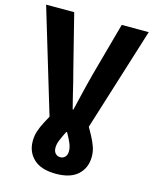

<svg xmlns="http://www.w3.org/2000/svg" viewBox="-133 -736 823 1030"><g transform="rotate(15 278.0 -220.5)"><path d="M278 211Q196 211 154.5 172.5Q113 134 113 73Q113 45 121 19.5Q129 -6 145.5 -37.5Q162 -69 188 -114L172 -57L-7 -652H149L223 -358Q233 -322 241 -288Q249 -254 257.5 -219.5Q266 -185 276 -146H280Q289 -185 297.5 -219.5Q306 -254 314 -288Q322 -322 332 -358L413 -652H563L377 -57L364 -114Q390 -69 407 -37Q424 -5 432.5 20Q441 45 441 73Q441 134 400 172.5Q359 211 278 211ZM278 119Q294 119 304.5 107.5Q315 96 315 76Q315 56 306 34Q297 12 279 -20H274Q258 12 249 34Q240 56 240 76Q240 96 250.5 107.5Q261 119 278 119Z"/></g></svg>

Font: Source Sans 3
Style: Bold
Weight: 700
Designer: Paul D. Hunt
Foundry: Adobe
Version: Version 3.052;hotconv 1.1.0;makeotfexe 2.6.0